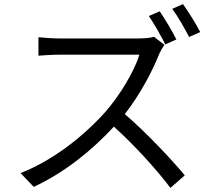

<svg xmlns="http://www.w3.org/2000/svg" viewBox="-20 -869 1040 934"><path d="M757 -814 704 -791C731 -752 764 -693 784 -653L838 -677C819 -716 782 -777 757 -814ZM870 -849 818 -826C845 -789 878 -732 900 -689L954 -713C935 -750 897 -812 870 -849ZM780 -651 729 -690C713 -685 687 -682 654 -682C617 -682 308 -682 268 -682C238 -682 181 -686 167 -688V-598C178 -599 233 -603 268 -603C303 -603 622 -603 658 -603C633 -520 560 -401 492 -324C389 -209 241 -90 80 -27L144 40C292 -28 427 -137 534 -253C636 -161 742 -44 809 45L879 -16C814 -94 692 -224 587 -314C658 -404 721 -521 755 -608C761 -621 774 -643 780 -651Z"/></svg>

Font: ChiuKong Gothic CL
Style: Regular
Weight: 400
Designer: Ryoko NISHIZUKA 西塚涼子 (kana, bopomofo & ideographs); Paul D. Hunt (Latin, Greek & Cyrillic); Sandoll Communications 산돌커뮤니
Foundry: Adobe
Version: Version 1.300